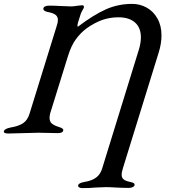

<svg xmlns="http://www.w3.org/2000/svg" viewBox="-48 -683 874 988"><path d="M354 271Q356 264 363.5 260Q371 256 388 253Q425 247 447 230.5Q469 214 478 183L667 -429Q677 -462 677 -491Q677 -540 647 -567Q617 -594 561 -594Q517 -594 477.5 -580Q438 -566 396 -536Q368 -515 343.5 -482.5Q319 -450 302 -395L210 -99Q207 -86 207 -77Q207 -57 219 -47Q231 -37 254 -30Q282 -22 277 -10Q274 2 249 2Q217 2 200 1L149 0Q121 0 73 2Q23 4 -5 4Q-31 4 -28 -8Q-24 -21 7 -27Q49 -34 71.5 -49.5Q94 -65 104 -98L244 -550Q250 -568 250 -580Q250 -597 238 -606.5Q226 -616 199 -621Q175 -626 175 -637Q175 -646 183.5 -650Q192 -654 206 -654Q230 -654 266 -652Q300 -650 317 -650Q331 -650 355 -654Q371 -656 376 -656Q381 -656 383 -652Q385 -648 383 -642Q381 -638 375.5 -628.5Q370 -619 367 -610L353 -566Q349 -553 352 -545Q434 -607 497 -635Q560 -663 632 -663Q672 -663 706.5 -644Q741 -625 762 -588Q783 -551 783 -501Q783 -459 769 -414L585 181Q578 202 578 217Q578 231 587.5 239.5Q597 248 621 253Q636 256 641 260Q646 264 644 271Q642 277 633.5 280.5Q625 284 614 284Q587 284 549 282Q517 280 497 280Q479 280 443 282Q415 285 376 285Q365 285 359 281Q353 277 354 271Z"/></svg>

Font: EB Garamond Medium
Style: Italic
Weight: 500
Italic angle: -17.2°
Designer: Georg Duffner and Octavio Pardo
Foundry: Georg Duffner
Version: Version 1.000